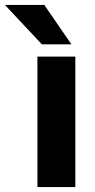

<svg xmlns="http://www.w3.org/2000/svg" viewBox="-92 -760 386 780"><path d="M60 0V-530H214V0ZM78 -580 -72 -740H88L198 -580Z"/></svg>

Font: Golos Text
Style: Bold
Weight: 700
Designer: A.Korolkova, Vitaly Kuzmin
Foundry: ParaType Ltd
Version: Version 2.004